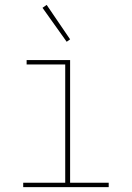

<svg xmlns="http://www.w3.org/2000/svg" viewBox="-20 -766 540 786"><path d="M75 0V-18H247V-502H89V-520H267V-18H425V0ZM253 -595 154 -734 171 -746 267 -605Z"/></svg>

Font: Iosevka Curly Slab Thin
Style: Regular
Weight: 100
Monospace: yes
Designer: Belleve Invis
Foundry: Belleve Invis
Version: Version 22.1.2; ttfautohint (v1.8.4)